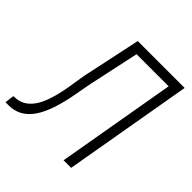

<svg xmlns="http://www.w3.org/2000/svg" viewBox="-213 -855 998 998"><g transform="rotate(45 286.5 -355.5)"><path d="M582 -710.9 458.5 0H402.8L517.1 -658.2H281.2L221.2 -378.9L198.2 -255.4Q168.9 -116.2 119.1 -57.1Q71.3 0 1 0Q-1.5 0 -3.9 0H-23.9L-17.6 -51.3L3.9 -52.7Q62.5 -58.6 100.3 -121.1Q138.2 -183.6 159.2 -330.6L168 -384.8L237.3 -710.9Z"/></g></svg>

Font: MAUL Condensed Light Italic
Style: Light Italic
Weight: 300
Italic angle: -12°
Designer: MAUL
Version: Version 1.0; 2020; ttfautohint (v1.8.3)